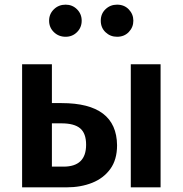

<svg xmlns="http://www.w3.org/2000/svg" viewBox="-20 -805 785 825"><path d="M266 0H75V-529H203V-362H245Q481 -362 483 -181Q483 -119 454 -79Q425 -39 376 -19.5Q327 0 266 0ZM670 0H542V-529H670ZM253 -89Q350 -89 350 -183Q350 -232 324.5 -253.5Q299 -275 244 -275H203V-89ZM262 -647Q232 -647 211.5 -667Q191 -687 191 -716Q191 -745 211.5 -765Q232 -785 262 -785Q291 -785 311 -765Q331 -745 331 -716Q331 -687 311 -667Q291 -647 262 -647ZM483 -647Q454 -647 433.5 -666.5Q413 -686 413 -716Q413 -746 433.5 -765.5Q454 -785 483 -785Q514 -785 533.5 -764.5Q553 -744 553 -716Q553 -688 533.5 -667.5Q514 -647 483 -647Z"/></svg>

Font: Trujillo Medium
Style: Regular
Weight: 500
Designer: Fira Sans original fonts by bBox Type GmbH, Carrois Corporate GbR, & Edenspiekermann AG / Changes by Cristiano Sobral
Foundry: Fira Sans original fonts by bBox Type GmbH, Carrois Corporate GbR, & Edenspiekermann AG / Changes by Cristiano Sobral
Version: Version 4.301;October 17, 2021;FontCreator 14.0.0.2814 64-bi